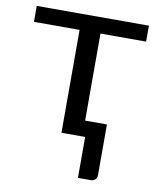

<svg xmlns="http://www.w3.org/2000/svg" viewBox="-78 -568 667 806"><g transform="rotate(10 255.0 -165.5)"><path d="M297 -438.5V-67.5H390V147Q390 160 382.8 167.2Q375.5 174.5 364 174.5H309V0H208V-438.5H13.5V-506.5H491.5V-438.5Z"/></g></svg>

Font: Lato-Regular
Style: Regular
Weight: 400
Designer: Lukasz Dziedzic with Adam Twardoch and Botio Nikoltchev
Foundry: tyPoland Lukasz Dziedzic
Version: Version 2.015; 2015-08-06; http://www.latofonts.com/